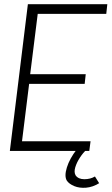

<svg xmlns="http://www.w3.org/2000/svg" viewBox="-20 -720 532 916"><path d="M406 0H27L113 -700H492L487 -654H160L124 -366H389L384 -320H119L85 -46H412ZM453 154Q422 173 390.5 175.5Q359 178 334.5 168Q310 158 299 142Q286 121 299 79Q312 37 346 -7L392 -5Q377 8 361.5 31.5Q346 55 339 78.5Q332 102 341 117Q354 135 382.5 135Q411 135 433 122Z"/></svg>

Font: Kulim Park ExtraLight
Style: Italic
Weight: 275
Italic angle: -8°
Designer: Noponies / Dale Sattler
Foundry: Noponies
Version: Version 1.000; ttfautohint (v1.8.3)